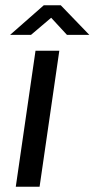

<svg xmlns="http://www.w3.org/2000/svg" viewBox="-20 -710 360 730"><path d="M40 0 115 -517H205.5L130.5 0ZM18.5 -577.5 146.5 -690H211L319.5 -577.5H234.5L174.5 -642.5L98 -577.5Z"/></svg>

Font: Public Sans
Style: Italic
Weight: 400
Italic angle: -8°
Designer: The Public Sans project authors (U.S. Web Design System). Libre Franklin designed by Pablo Impallari and Rodrigo Fuenzal
Version: Version 1.008; ttfautohint (v1.8.1) -l 8 -r 50 -G 200 -x 14 